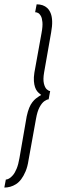

<svg xmlns="http://www.w3.org/2000/svg" viewBox="-77 -719 266 888"><path d="M-57 148.5Q-43.5 148.5 -29.8 144.8Q-16 141 -3 132.8Q10 124.5 21 110Q32 95.5 41.2 73.8Q50.5 52 55 21.5L89.5 -169.5Q95.5 -204 106.2 -223.8Q117 -243.5 128.8 -251.5Q140.5 -259.5 148 -259.5L155 -298Q148 -298 139.2 -306Q130.5 -314 126 -333Q121.5 -352 127 -384L159.5 -569Q165 -599 164.2 -620.8Q163.5 -642.5 157.5 -657.5Q151.5 -672.5 142 -681.5Q132.5 -690.5 120 -694.8Q107.5 -699 92.5 -699L85.5 -662.5Q92 -662.5 99 -659Q106 -655.5 111.8 -645.5Q117.5 -635.5 119.2 -616.5Q121 -597.5 115 -565.5L82 -383Q78.5 -360.5 79.8 -344Q81 -327.5 85 -316Q89 -304.5 94.5 -297.5Q100 -290.5 105.8 -286.2Q111.5 -282 113.5 -280Q110 -277.5 103.2 -273.5Q96.5 -269.5 88.8 -263.2Q81 -257 72.8 -246.5Q64.5 -236 58 -220Q51.5 -204 46.5 -181L13 12Q8 41.5 0 61Q-8 80.5 -17.5 91.5Q-27 102.5 -35.5 107Q-44 111.5 -50 111.5Z"/></svg>

Font: Anybody ExtraCondensed Light
Style: Italic
Weight: 300
Width: 2
Italic angle: -10°
Version: Version 1.113;gftools[0.9.25]